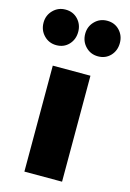

<svg xmlns="http://www.w3.org/2000/svg" viewBox="-194 -874 632 935"><g transform="rotate(15 121.5 -407.0)"><path d="M17.1 -814Q55.2 -814 79.6 -788.1Q104 -762.2 104 -725.1Q104 -686.5 79.6 -660.6Q55.2 -634.8 17.1 -634.8Q-20 -634.8 -45.4 -660.9Q-70.8 -687 -70.8 -725.1Q-70.8 -762.2 -45.4 -788.1Q-20 -814 17.1 -814ZM227.1 -814Q265.1 -814 289.6 -788.1Q314 -762.2 314 -725.1Q314 -686.5 289.6 -660.6Q265.1 -634.8 227.1 -634.8Q189.9 -634.8 164.6 -660.9Q139.2 -687 139.2 -725.1Q139.2 -762.2 164.6 -788.1Q189.9 -814 227.1 -814ZM216.8 -534.2V0H26.9V-534.2Z"/></g></svg>

Font: Fira Sans Compressed Heavy
Style: Regular
Weight: 900
Width: 1
Designer: Carrois Corporate & Edenspiekermann AG
Foundry: Carrois Corporate GbR & Edenspiekermann AG
Version: Version 4.203;PS 004.203;hotconv 1.0.88;makeotf.lib2.5.64775